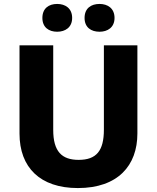

<svg xmlns="http://www.w3.org/2000/svg" viewBox="-20 -944 796 974"><path d="M195 -853C195 -805 228 -783 270 -783C311 -783 346 -805 346 -853C346 -902 311 -924 270 -924C228 -924 195 -902 195 -853ZM409 -853C409 -805 442 -783 485 -783C526 -783 561 -805 561 -853C561 -902 526 -924 485 -924C442 -924 409 -902 409 -853ZM677 -267V-714H507V-286C507 -179 469 -133 379 -133C294 -133 250 -175 250 -285V-714H79V-266C79 -95 183 10 375 10C578 10 677 -104 677 -267Z"/></svg>

Font: Noto Sans Gurmukhi ExtraBold
Style: Regular
Weight: 800
Designer: Jelle Bosma - Monotype Design Team
Foundry: Monotype Imaging Inc.
Version: Version 2.004